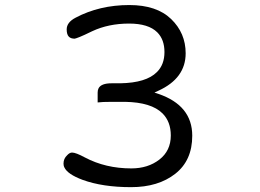

<svg xmlns="http://www.w3.org/2000/svg" viewBox="-20 -735 1040 769"><path d="M371.1 -324.7Q388.7 -327.1 427.7 -327.1H481.4Q586.4 -325.2 630.9 -280.8Q664.1 -247.6 664.1 -192.4Q664.1 -131.3 618.4 -95.9Q572.8 -60.5 505.9 -60.5Q402.8 -60.5 319.8 -104.5Q283.7 -124 268.6 -124Q258.8 -124 249 -113.3Q234.4 -99.6 234.4 -80.1Q234.4 -76.2 235.1 -72.3Q235.8 -68.4 237.8 -64.5Q250.5 -37.1 311 -14.6Q391.1 14.6 504.9 14.6Q613.8 14.6 682.1 -39.1Q750 -92.3 750 -191.4Q750 -312.5 614.7 -358.9L598.6 -364.3L614.3 -371.6Q723.6 -421.4 723.6 -521.5Q723.6 -602.5 665.5 -658.7Q607.4 -714.8 498 -714.8Q378.4 -714.8 282.7 -664.1Q247.1 -645.5 247.1 -617.2Q247.1 -596.7 255.9 -587.9Q263.7 -580.1 279.3 -580.1Q285.6 -581.5 299.8 -587.2Q314 -592.8 349.1 -609.9Q414.6 -640.6 497.1 -640.6Q574.7 -640.6 609.9 -605.5Q638.7 -576.7 638.7 -526.4Q638.7 -476.1 608.4 -446.3Q565.9 -403.3 461.9 -401.4H426.8Q385.7 -401.4 375 -381.8Q371.1 -374.5 371.1 -364.3Z"/></svg>

Font: YuPearl-Light
Style: Light
Weight: 300
Designer: Max Yao
Foundry: Max-Everyday
Version: Version 1.011; ttfautohint (v1.8.3)